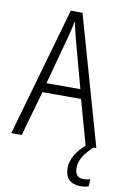

<svg xmlns="http://www.w3.org/2000/svg" viewBox="-101 -772 674 1049"><g transform="rotate(10 236.0 -247.5)"><path d="M384 126C384 82 408 44 456 0H472L269 -715H204L0 0H58L129 -250H343L412 -3C366 37 336 85 336 134C336 190 367 220 423 220C442 220 457 217 468 212V173C460 175 447 179 431 179C400 179 384 160 384 126ZM258 -568 330 -302H142L214 -568C222 -600 230 -631 236 -662C242 -632 251 -598 258 -568Z"/></g></svg>

Font: Noto Sans Malayalam Condensed Light
Style: Regular
Weight: 300
Width: 3
Designer: Jelle Bosma - Monotype Design Team
Foundry: Monotype Imaging Inc.
Version: Version 2.104